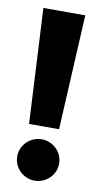

<svg xmlns="http://www.w3.org/2000/svg" viewBox="-74 -626 343 668"><g transform="rotate(10 98.0 -291.5)"><path d="M24 -66C24 -25 58 7 98 7C138 7 172 -25 172 -66C172 -107 138 -139 98 -139C58 -139 24 -107 24 -66ZM24 -590 45 -184H151L172 -590Z"/></g></svg>

Font: Charger EcoBold
Style: Bold
Weight: 1000
Designer: Jasper
Foundry: Cannot Into Space Fonts
Version: Version 1.1